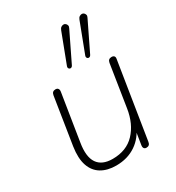

<svg xmlns="http://www.w3.org/2000/svg" viewBox="-183 -871 910 991"><g transform="rotate(-30 272.5 -375.5)"><path d="M219 8Q167 8 131 -13.5Q95 -35 80 -78.5Q65 -122 75 -189L119 -469Q121 -480 127 -485Q133 -490 143 -490Q153 -490 158 -483.5Q163 -477 161 -465L117 -188Q104 -109 130.5 -70Q157 -31 220 -31Q303 -31 352 -83Q401 -135 414 -220L453 -469Q455 -480 461 -485Q467 -490 477 -490Q487 -490 492 -484.5Q497 -479 495 -468L423 -15Q420 6 400 6Q390 6 385.5 -0.5Q381 -7 383 -19L399 -120H410Q387 -60 337 -26Q287 8 219 8ZM387 -554Q384 -548 379 -546Q374 -544 369.5 -546Q365 -548 363 -552.5Q361 -557 363 -563L430 -739Q434 -750 441 -754.5Q448 -759 455 -759Q462 -759 467 -754.5Q472 -750 474 -743Q476 -736 471 -727ZM278 -554Q275 -548 270 -546Q265 -544 260.5 -546Q256 -548 254 -552.5Q252 -557 254 -563L321 -739Q325 -750 332 -754.5Q339 -759 346 -759Q353 -759 358 -754.5Q363 -750 365 -743Q367 -736 362 -727Z"/></g></svg>

Font: Nunito ExtraLight ExtraLight
Style: Italic
Weight: 250
Italic angle: -9°
Version: Version 3.602